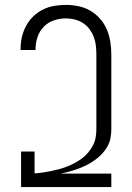

<svg xmlns="http://www.w3.org/2000/svg" viewBox="-20 -763 540 783"><path d="M66 0V-145H121V-56Q138 -57 155 -59.5Q172 -62 189 -65.5Q206 -69 222.5 -73.5Q239 -78 255 -84.5Q271 -91 286 -99Q301 -107 315 -117.5Q329 -128 340 -141.5Q351 -155 359 -170Q367 -185 370 -202Q373 -219 373 -236V-540Q373 -558 371 -576.5Q369 -595 362.5 -612Q356 -629 345 -644Q334 -659 318.5 -669Q303 -679 285 -683.5Q267 -688 249 -688Q224 -688 200 -680Q176 -672 158.5 -654Q141 -636 133 -612Q125 -588 125 -563V-559H64V-564Q64 -589 69.5 -612.5Q75 -636 86.5 -657.5Q98 -679 115.5 -696Q133 -713 155 -724Q177 -735 201 -739Q225 -743 249 -743Q275 -743 301 -737.5Q327 -732 349 -719Q371 -706 388.5 -686Q406 -666 416 -642Q426 -618 430 -592Q434 -566 434 -540V-236Q434 -218 430.5 -199.5Q427 -181 417.5 -164.5Q408 -148 395 -134.5Q382 -121 366.5 -110Q351 -99 334.5 -90.5Q318 -82 300.5 -75.5Q283 -69 265 -64Q247 -59 228 -55H434V0Z"/></svg>

Font: Iosevka Fixed Light
Style: Regular
Weight: 300
Monospace: yes
Designer: Belleve Invis
Foundry: Belleve Invis
Version: Version 32.3.0